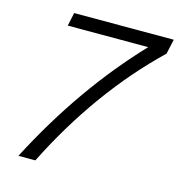

<svg xmlns="http://www.w3.org/2000/svg" viewBox="-108 -825 857 920"><g transform="rotate(15 320.5 -365.0)"><path d="M625 -657Q344 -387 150 0H66Q264 -382 532 -664H133L147 -730H641Z"/></g></svg>

Font: Nacelle Light
Style: Italic
Weight: 300
Italic angle: -12°
Designer: Sora Sagano
Foundry: Sora Sagano
Version: Version 1.000;FEAKit 1.0